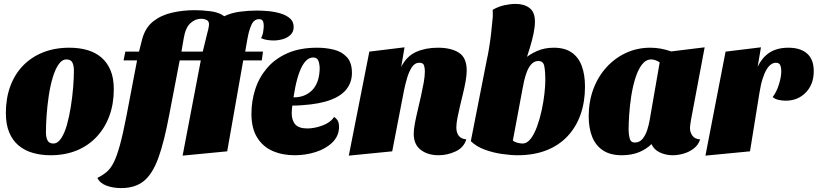

<svg xmlns="http://www.w3.org/2000/svg" viewBox="-20 -774 4182 982"><path d="M239 20Q190 20 148 8Q106 -4 75 -30Q44 -56 27 -97Q10 -138 10 -196Q10 -271 32.5 -332.5Q55 -394 97.5 -438Q140 -482 200 -506Q260 -530 335 -530Q385 -530 426.5 -518Q468 -506 498 -480.5Q528 -455 545 -415Q562 -375 562 -318Q562 -243 539.5 -181.5Q517 -120 474.5 -74.5Q432 -29 372.5 -4.5Q313 20 239 20ZM253 -40Q275 -40 292.5 -66Q310 -92 322 -134.5Q334 -177 342 -227Q350 -277 354 -326Q358 -375 358 -413Q358 -439 350 -454.5Q342 -470 320 -470Q297 -470 279.5 -444.5Q262 -419 249.5 -377Q237 -335 229.5 -285Q222 -235 218.5 -186Q215 -137 215 -97Q215 -72 223 -56Q231 -40 253 -40Z M600 188Q558 188 524.5 175.5Q491 163 478 136Q506 122 526 105Q546 88 562 56Q578 24 593.5 -32.5Q609 -89 627 -182L681 -465H612L621 -510H691L707 -573Q723 -633 764 -665Q805 -697 861 -709.5Q917 -722 976 -722Q1013 -722 1056.5 -716.5Q1100 -711 1127 -691Q1162 -708 1205.5 -714Q1249 -720 1293 -720Q1321 -720 1353.5 -717Q1386 -714 1415.5 -705Q1445 -696 1463.5 -679.5Q1482 -663 1482 -636Q1482 -612 1466.5 -596.5Q1451 -581 1427.5 -574Q1404 -567 1379 -567Q1364 -567 1347 -569.5Q1330 -572 1315 -579Q1323 -592 1326 -611Q1329 -630 1329 -643Q1329 -658 1324 -667Q1319 -676 1305 -676Q1280 -676 1267 -649Q1254 -622 1246 -578L1234 -510H1325L1319 -465H1224L1142 0L914 22L1007 -465H899L846 -189Q820 -49 790 33.5Q760 116 715.5 152Q671 188 600 188ZM908 -510H1017L1029 -559Q1031 -570 1036 -588Q1041 -606 1045 -623.5Q1049 -641 1049 -650Q1049 -666 1036.5 -672Q1024 -678 1008 -678Q979 -678 954 -655.5Q929 -633 920 -580Z M1487 20Q1424 20 1374 -2Q1324 -24 1295 -71Q1266 -118 1266 -192Q1266 -257 1285.5 -317.5Q1305 -378 1346 -426Q1387 -474 1450.5 -502Q1514 -530 1602 -530Q1647 -530 1687.5 -520Q1728 -510 1754 -482Q1780 -454 1780 -401Q1780 -355 1754 -320Q1728 -285 1672 -263.5Q1616 -242 1526 -236Q1514 -235 1501.5 -234.5Q1489 -234 1475 -234Q1474 -225 1473 -214.5Q1472 -204 1472 -196Q1472 -158 1490.5 -137.5Q1509 -117 1552 -117Q1588 -117 1629 -132Q1670 -147 1689 -176Q1703 -166 1708.5 -154.5Q1714 -143 1714 -126Q1714 -79 1680.5 -46Q1647 -13 1595 3.5Q1543 20 1487 20ZM1481 -276Q1516 -276 1541.5 -288Q1567 -300 1583.5 -320.5Q1600 -341 1607.5 -368.5Q1615 -396 1615 -427Q1614 -450 1607.5 -465Q1601 -480 1581 -480Q1567 -480 1553 -470Q1539 -460 1526 -437Q1513 -414 1501.5 -374.5Q1490 -335 1481 -276Z M2223 20Q2168 20 2132 -7.5Q2096 -35 2096 -90Q2096 -112 2102 -143.5Q2108 -175 2116.5 -210.5Q2125 -246 2133 -282Q2141 -318 2147 -351Q2153 -384 2153 -409Q2153 -424 2149 -438.5Q2145 -453 2125 -453Q2101 -453 2086 -429.5Q2071 -406 2061.5 -373Q2052 -340 2046 -310L1986 0L1764 22L1869 -510L2049 -532L2032 -432Q2060 -487 2108.5 -508.5Q2157 -530 2220 -530Q2287 -530 2327 -504.5Q2367 -479 2367 -414Q2367 -389 2361.5 -358.5Q2356 -328 2348 -295Q2340 -262 2332.5 -230.5Q2325 -199 2319.5 -171Q2314 -143 2314 -122Q2314 -96 2326 -80Q2338 -64 2365 -61Q2352 -19 2310 0.5Q2268 20 2223 20Z M2628 20Q2593 20 2547.5 13.5Q2502 7 2459.5 -8.5Q2417 -24 2388 -52L2473 -484L2663 -473Q2688 -496 2726.5 -513Q2765 -530 2812 -530Q2869 -530 2904 -505.5Q2939 -481 2955.5 -436.5Q2972 -392 2972 -331Q2972 -252 2949 -187.5Q2926 -123 2882 -76.5Q2838 -30 2774 -5Q2710 20 2628 20ZM2652 -40Q2676 -40 2694.5 -64.5Q2713 -89 2727 -127.5Q2741 -166 2750.5 -210Q2760 -254 2764.5 -294.5Q2769 -335 2769 -362Q2769 -412 2763.5 -437Q2758 -462 2734 -462Q2713 -462 2698.5 -446.5Q2684 -431 2675 -407.5Q2666 -384 2660.5 -359.5Q2655 -335 2652 -317L2603 -55Q2613 -47 2627.5 -43.5Q2642 -40 2652 -40ZM2663 -444 2465 -442Q2474 -484 2480.5 -523Q2487 -562 2491.5 -600Q2496 -638 2499 -674Q2501 -687 2500.5 -699.5Q2500 -712 2500 -724Q2530 -741 2560.5 -747.5Q2591 -754 2617 -754Q2661 -754 2688.5 -733Q2716 -712 2716 -663Q2716 -637 2709 -603Q2702 -569 2690 -529.5Q2678 -490 2663 -444Z M3160 20Q3102 20 3064.5 -4.5Q3027 -29 3009 -73.5Q2991 -118 2991 -179Q2991 -255 3015 -319Q3039 -383 3082.5 -430.5Q3126 -478 3183 -504Q3240 -530 3306 -530Q3359 -530 3413 -511L3584 -532L3514 -160Q3513 -152 3511 -140Q3509 -128 3509 -118Q3509 -98 3521 -80.5Q3533 -63 3561 -61Q3552 -33 3529 -15Q3506 3 3477 11.5Q3448 20 3420 20Q3386 20 3355.5 6Q3325 -8 3312 -37Q3286 -11 3248 4.5Q3210 20 3160 20ZM3227 -45Q3251 -45 3266.5 -64Q3282 -83 3290.5 -110Q3299 -137 3303 -161L3354 -455Q3342 -463 3331 -466.5Q3320 -470 3311 -470Q3283 -470 3263 -443.5Q3243 -417 3229.5 -374Q3216 -331 3208.5 -282Q3201 -233 3198 -187Q3195 -141 3195 -109Q3195 -87 3200.5 -66Q3206 -45 3227 -45Z M3588 22 3691 -510 3872 -532 3855 -432Q3879 -482 3917.5 -506Q3956 -530 4012 -530Q4074 -530 4108 -500Q4142 -470 4142 -410Q4142 -343 4101.5 -301Q4061 -259 3998 -259Q3979 -259 3960.5 -263.5Q3942 -268 3932 -278Q3951 -302 3963.5 -341Q3976 -380 3976 -411Q3976 -427 3971 -440Q3966 -453 3948 -453Q3936 -453 3924 -445Q3912 -437 3901 -419Q3890 -401 3880.5 -371.5Q3871 -342 3864 -298L3816 0Z"/></svg>

Font: Sansita Swashed Light Black
Style: Regular
Weight: 900
Version: Version 1.003